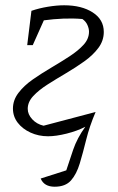

<svg xmlns="http://www.w3.org/2000/svg" viewBox="-20 -508 446 727"><path d="M162 8Q126 8 95.5 -6Q65 -20 47 -43.5Q29 -67 29 -97Q29 -129 50 -156.5Q71 -184 104 -207Q137 -230 173.5 -251.5Q210 -273 243 -294.5Q276 -316 296.5 -338.5Q317 -361 317 -388Q317 -400 311 -413.5Q305 -427 292 -436Q257 -439 220 -437.5Q183 -436 146 -431L104 -337H83L99 -467Q128 -477 161.5 -482.5Q195 -488 223 -488Q289 -488 331 -461Q373 -434 373 -387Q373 -354 352.5 -326.5Q332 -299 299 -275.5Q266 -252 229.5 -230.5Q193 -209 160 -188Q127 -167 106 -144.5Q85 -122 85 -96Q85 -75 102 -56.5Q119 -38 145 -32L342 -84Q319 -30 306.5 20.5Q294 71 282 111Q270 151 249 175Q228 199 187 199Q147 199 134 168L231 137Q242 103 257 59Q272 15 303 -28Q272 -12 232 -2Q192 8 162 8Z"/></svg>

Font: Piazzolla Light
Style: Italic
Weight: 300
Italic angle: -11.3°
Designer: Juan Pablo del Peral
Foundry: Huerta Tipografica
Version: Version 1.330